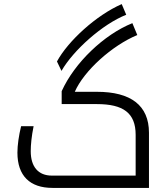

<svg xmlns="http://www.w3.org/2000/svg" viewBox="-20 -917 822 937"><path d="M258 -617 280 -571C338 -672 480 -799 596 -845L574 -897C450 -843 312 -717 258 -617ZM236 0H707V-269C707 -403 618 -469 453 -469H345C390 -572 527 -695 650 -746L626 -804C487 -748 344 -611 281 -472V-409H453C581 -409 642 -366 642 -259V-60H233C167 -60 130 -103 130 -179C130 -210 134 -252 144 -301H83C72 -257 65 -208 65 -172C65 -59 126 0 236 0Z"/></svg>

Font: Noto Kufi Arabic Light
Style: Regular
Weight: 300
Designer: Monotype Design Team, David Williams, Khaled Hosny
Foundry: Google LLC
Version: Version 2.109